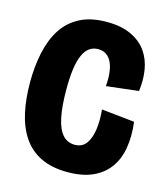

<svg xmlns="http://www.w3.org/2000/svg" viewBox="-104 -754 737 848"><g transform="rotate(15 264.0 -330.0)"><path d="M283 13Q210 13 159.5 -12Q109 -37 78.5 -83Q48 -129 34.5 -191Q21 -253 21 -328Q21 -401 34.5 -464Q48 -527 77.5 -573.5Q107 -620 157 -646.5Q207 -673 281 -673Q347 -673 392.5 -651.5Q438 -630 463 -594Q488 -558 495.5 -511.5Q503 -465 496 -415L349 -398Q353 -444 346 -477.5Q339 -511 321 -529Q303 -547 275 -547Q252 -547 235 -535Q218 -523 206.5 -497.5Q195 -472 189.5 -433Q184 -394 184 -341Q184 -263 194.5 -212Q205 -161 227 -136.5Q249 -112 282 -112Q317 -112 335 -137.5Q353 -163 358.5 -204.5Q364 -246 359 -294L510 -278Q518 -213 509 -159.5Q500 -106 472 -67.5Q444 -29 397 -8Q350 13 283 13Z"/></g></svg>

Font: Bricolage Grotesque 96pt ExtraBold SemiCondensed
Style: Regular
Weight: 800
Width: 4
Version: Version 1.001;gftools[0.9.33.dev8+g029e19f]